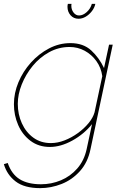

<svg xmlns="http://www.w3.org/2000/svg" viewBox="-42 -750 638 993"><path d="M166 223Q84 223 39 188.5Q-6 154 -22 99L-2 93Q18 151 60 177Q102 203 170 203Q224 203 273 182.5Q322 162 357.5 121.5Q393 81 406 22L434 -108Q392 -56 332 -23Q272 10 216 10Q158 10 116 -21.5Q74 -53 52 -103.5Q30 -154 30 -211Q30 -269 53.5 -325Q77 -381 118 -426.5Q159 -472 211.5 -499.5Q264 -527 322 -527Q389 -527 430 -489Q471 -451 496 -398L522 -519H541L426 22Q412 90 371.5 135Q331 180 276.5 201.5Q222 223 166 223ZM221 -10Q256 -10 292 -24Q328 -38 360.5 -61.5Q393 -85 416 -113Q439 -141 447 -169L487 -356Q481 -400 456.5 -434Q432 -468 396 -487.5Q360 -507 318 -507Q261 -507 212 -480Q163 -453 127 -409Q91 -365 70.5 -313.5Q50 -262 50 -213Q50 -159 71 -112.5Q92 -66 130.5 -38Q169 -10 221 -10ZM367 -670Q387 -670 406.5 -687.5Q426 -705 433 -730H451Q447 -710 433 -692Q419 -674 401 -663.5Q383 -653 364 -653Q339 -653 323 -671Q307 -689 307 -715Q307 -719 307.5 -722.5Q308 -726 309 -730H328Q327 -727 327 -724Q327 -721 327 -719Q327 -700 338.5 -685Q350 -670 367 -670Z"/></svg>

Font: Raleway Thin Thin
Style: Italic
Weight: 250
Italic angle: -12°
Version: Version 4.026